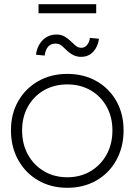

<svg xmlns="http://www.w3.org/2000/svg" viewBox="-20 -882 639 912"><path d="M300 10Q222 10 161.5 -25Q101 -60 66.5 -122Q32 -184 32 -263Q32 -341 66.5 -401.5Q101 -462 161.5 -496.5Q222 -531 300 -531Q378 -531 438.5 -496.5Q499 -462 533 -401.5Q567 -341 567 -263Q567 -184 533 -122Q499 -60 438.5 -25Q378 10 300 10ZM300 -40Q362 -40 410.5 -69Q459 -98 486.5 -148Q514 -198 514 -263Q514 -326 486.5 -375.5Q459 -425 410.5 -453Q362 -481 300 -481Q237 -481 188.5 -453Q140 -425 112.5 -375.5Q85 -326 85 -263Q85 -198 112.5 -148Q140 -98 188.5 -69Q237 -40 300 -40ZM365 -612Q344 -612 326 -621.5Q308 -631 284 -655Q274 -665 265 -670Q256 -675 244 -675Q200 -675 192 -618L151 -622Q156 -664 182.5 -691Q209 -718 249 -718Q268 -718 284 -710Q300 -702 324 -679Q334 -669 343.5 -662Q353 -655 367 -655Q383 -655 394 -669Q405 -683 407 -702L450 -698Q446 -662 423.5 -637Q401 -612 365 -612ZM163 -819V-862H437V-819Z"/></svg>

Font: Lexend Deca ExtraLight
Style: Regular
Weight: 200
Designer: Bonnie Shaver-Troup, Thomas Jockin
Foundry: Lexend
Version: Version 1.008; ttfautohint (v1.8.4.7-5d5b)